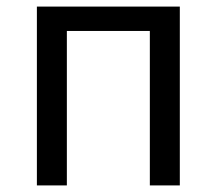

<svg xmlns="http://www.w3.org/2000/svg" viewBox="-20 -563 658 583"><path d="M92 0H183V-469H435V0H526V-543H92Z"/></svg>

Font: Noto Sans CJK SC Regular
Style: Regular
Weight: 400
Designer: Ryoko NISHIZUKA (kana & ideographs); Paul D. Hunt (Latin, Greek & Cyrillic); Wenlong ZHANG (bopomofo); Sandoll Communica
Foundry: Adobe Systems Incorporated
Version: Version 1.004;PS 1.004;hotconv 1.0.82;makeotf.lib2.5.63406